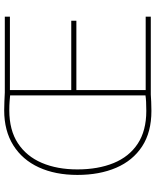

<svg xmlns="http://www.w3.org/2000/svg" viewBox="69 -826 760 939"><g transform="rotate(-90 449.5 -357.0)"><path d="M379 -717Q404 -717 422 -716Q440 -715 466 -714H837V-689H478V-389H817V-364H478V-25H837V0H456Q440 1 420.5 2Q401 3 376 3Q272 3 202.5 -42.5Q133 -88 98 -169.5Q63 -251 63 -359Q63 -467 100 -547.5Q137 -628 208 -672.5Q279 -717 379 -717ZM379 -692Q282 -692 218 -650Q154 -608 122 -533Q90 -458 90 -359Q90 -258 121 -182Q152 -106 215.5 -64Q279 -22 376 -22Q401 -22 420 -23Q439 -24 452 -26V-688Q441 -689 422.5 -690.5Q404 -692 379 -692Z"/></g></svg>

Font: Noto Sans Kannada Thin
Style: Regular
Weight: 100
Designer: Jelle Bosma - Monotype Design Team
Foundry: Monotype Imaging Inc.
Version: Version 2.005; ttfautohint (v1.8.4.7-5d5b)